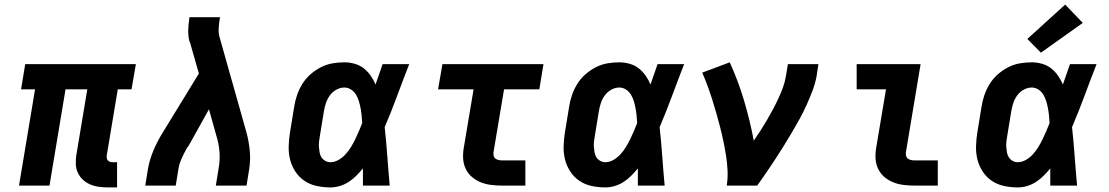

<svg xmlns="http://www.w3.org/2000/svg" viewBox="-20 -810 4840 838"><path d="M453 8Q433 8 413 5.5Q393 3 375 -4.5Q357 -12 343 -24.5Q329 -37 320.5 -54.5Q312 -72 311 -92Q310 -112 313 -132L361 -420H266L196 0H63L133 -420H72L90 -530H573L554 -420H494L446 -132Q445 -126 446 -120Q447 -114 450.5 -110Q454 -106 459.5 -104Q465 -102 471 -102H491V8Z M614 0 626 -74Q633 -114 650 -154Q667 -194 690 -231L848 -489L811 -619Q811 -622 809.5 -624Q808 -626 807 -629Q801 -652 801.5 -677Q802 -702 806 -728L807 -735H941L939 -728Q936 -708 934.5 -687.5Q933 -667 938 -649L1056 -231Q1066 -194 1070 -154Q1074 -114 1068 -74L1056 0H922L934 -74Q940 -106 938.5 -138.5Q937 -171 929 -201L892 -333L804 -175Q802 -172 799.5 -169Q797 -166 795 -163V-162Q783 -141 773 -119Q763 -97 759 -74L747 0Z M1422 8Q1391 8 1361.5 1.5Q1332 -5 1308.5 -21Q1285 -37 1269 -61.5Q1253 -86 1246 -114Q1239 -142 1240 -173Q1241 -204 1246 -234L1264 -344Q1268 -370 1276.5 -395Q1285 -420 1299.5 -443.5Q1314 -467 1335 -485.5Q1356 -504 1380.5 -516.5Q1405 -529 1431 -533.5Q1457 -538 1483 -538Q1506 -538 1528.5 -531.5Q1551 -525 1568 -511.5Q1585 -498 1598 -479.5Q1611 -461 1619 -441Q1627 -463 1634.5 -485.5Q1642 -508 1650 -530H1766Q1739 -461 1713.5 -392Q1688 -323 1659 -255Q1666 -191 1670.5 -127.5Q1675 -64 1681 0H1564Q1564 -19 1564 -38Q1564 -57 1564 -75Q1550 -58 1534.5 -42.5Q1519 -27 1501 -15.5Q1483 -4 1462.5 2Q1442 8 1422 8ZM1422 -102Q1440 -102 1457.5 -112Q1475 -122 1488.5 -137Q1502 -152 1512 -168.5Q1522 -185 1530.5 -202.5Q1539 -220 1546.5 -237.5Q1554 -255 1561 -273Q1560 -289 1558.5 -305Q1557 -321 1554 -337Q1551 -353 1546.5 -368Q1542 -383 1534 -396.5Q1526 -410 1512.5 -419Q1499 -428 1483 -428Q1465 -428 1448 -418.5Q1431 -409 1420 -394Q1409 -379 1403 -361.5Q1397 -344 1394 -326L1376 -216Q1374 -204 1372.5 -192Q1371 -180 1372 -168Q1373 -156 1375 -144.5Q1377 -133 1383 -123.5Q1389 -114 1399.5 -108Q1410 -102 1422 -102Z M2169 0Q2146 0 2122.5 -3Q2099 -6 2078 -14.5Q2057 -23 2040 -37.5Q2023 -52 2013 -72.5Q2003 -93 2001.5 -116.5Q2000 -140 2004 -164L2047 -420H1892L1911 -530H2352L2334 -420H2180L2134 -146Q2133 -138 2134.5 -130.5Q2136 -123 2141.5 -118.5Q2147 -114 2154.5 -112Q2162 -110 2169 -110H2273V0Z M2622 8Q2591 8 2561.5 1.5Q2532 -5 2508.5 -21Q2485 -37 2469 -61.5Q2453 -86 2446 -114Q2439 -142 2440 -173Q2441 -204 2446 -234L2464 -344Q2468 -370 2476.5 -395Q2485 -420 2499.5 -443.5Q2514 -467 2535 -485.5Q2556 -504 2580.5 -516.5Q2605 -529 2631 -533.5Q2657 -538 2683 -538Q2706 -538 2728.5 -531.5Q2751 -525 2768 -511.5Q2785 -498 2798 -479.5Q2811 -461 2819 -441Q2827 -463 2834.5 -485.5Q2842 -508 2850 -530H2966Q2939 -461 2913.5 -392Q2888 -323 2859 -255Q2866 -191 2870.5 -127.5Q2875 -64 2881 0H2764Q2764 -19 2764 -38Q2764 -57 2764 -75Q2750 -58 2734.5 -42.5Q2719 -27 2701 -15.5Q2683 -4 2662.5 2Q2642 8 2622 8ZM2622 -102Q2640 -102 2657.5 -112Q2675 -122 2688.5 -137Q2702 -152 2712 -168.5Q2722 -185 2730.5 -202.5Q2739 -220 2746.5 -237.5Q2754 -255 2761 -273Q2760 -289 2758.5 -305Q2757 -321 2754 -337Q2751 -353 2746.5 -368Q2742 -383 2734 -396.5Q2726 -410 2712.5 -419Q2699 -428 2683 -428Q2665 -428 2648 -418.5Q2631 -409 2620 -394Q2609 -379 2603 -361.5Q2597 -344 2594 -326L2576 -216Q2574 -204 2572.5 -192Q2571 -180 2572 -168Q2573 -156 2575 -144.5Q2577 -133 2583 -123.5Q2589 -114 2599.5 -108Q2610 -102 2622 -102Z M3152 0Q3157 -33 3155.5 -65.5Q3154 -98 3149 -130Q3144 -162 3137.5 -193Q3131 -224 3123 -255Q3115 -286 3106.5 -316Q3098 -346 3088.5 -376Q3079 -406 3068 -435.5Q3057 -465 3045 -493L3165 -538Q3202 -457 3227.5 -371Q3253 -285 3270 -196Q3285 -218 3299.5 -240.5Q3314 -263 3327.5 -286Q3341 -309 3353.5 -332.5Q3366 -356 3377 -379.5Q3388 -403 3397 -427.5Q3406 -452 3410 -477L3419 -530H3552L3544 -477Q3538 -445 3526 -413.5Q3514 -382 3500 -351Q3486 -320 3469.5 -290Q3453 -260 3435.5 -230.5Q3418 -201 3400 -172Q3382 -143 3363 -114Q3344 -85 3324.5 -56.5Q3305 -28 3285 0Z M3969 0Q3946 0 3922.5 -3Q3899 -6 3878 -14.5Q3857 -23 3840 -37.5Q3823 -52 3813 -72.5Q3803 -93 3801.5 -116.5Q3800 -140 3804 -164L3847 -420H3719V-530H3998L3934 -146Q3933 -138 3934.5 -130.5Q3936 -123 3941.5 -118.5Q3947 -114 3954.5 -112Q3962 -110 3969 -110H4073V0Z M4422 8Q4391 8 4361.5 1.5Q4332 -5 4308.5 -21Q4285 -37 4269 -61.5Q4253 -86 4246 -114Q4239 -142 4240 -173Q4241 -204 4246 -234L4264 -344Q4268 -370 4276.5 -395Q4285 -420 4299.5 -443.5Q4314 -467 4335 -485.5Q4356 -504 4380.5 -516.5Q4405 -529 4431 -533.5Q4457 -538 4483 -538Q4506 -538 4528.5 -531.5Q4551 -525 4568 -511.5Q4585 -498 4598 -479.5Q4611 -461 4619 -441Q4627 -463 4634.5 -485.5Q4642 -508 4650 -530H4766Q4739 -461 4713.5 -392Q4688 -323 4659 -255Q4666 -191 4670.5 -127.5Q4675 -64 4681 0H4564Q4564 -19 4564 -38Q4564 -57 4564 -75Q4550 -58 4534.5 -42.5Q4519 -27 4501 -15.5Q4483 -4 4462.5 2Q4442 8 4422 8ZM4422 -102Q4440 -102 4457.5 -112Q4475 -122 4488.5 -137Q4502 -152 4512 -168.5Q4522 -185 4530.5 -202.5Q4539 -220 4546.5 -237.5Q4554 -255 4561 -273Q4560 -289 4558.5 -305Q4557 -321 4554 -337Q4551 -353 4546.5 -368Q4542 -383 4534 -396.5Q4526 -410 4512.5 -419Q4499 -428 4483 -428Q4465 -428 4448 -418.5Q4431 -409 4420 -394Q4409 -379 4403 -361.5Q4397 -344 4394 -326L4376 -216Q4374 -204 4372.5 -192Q4371 -180 4372 -168Q4373 -156 4375 -144.5Q4377 -133 4383 -123.5Q4389 -114 4399.5 -108Q4410 -102 4422 -102ZM4523 -580 4464 -640 4629 -790 4706 -710Z"/></svg>

Font: Iosevka Curly XBdExObl
Style: Regular
Weight: 800
Width: 7
Italic angle: -9°
Monospace: yes
Designer: Belleve Invis
Foundry: Belleve Invis
Version: Version 11.1.0; ttfautohint (v1.8.3)